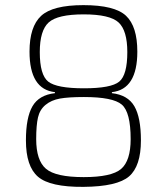

<svg xmlns="http://www.w3.org/2000/svg" viewBox="-20 -719 650 748"><path d="M194 -356V-360Q95 -371 95 -518Q95 -615 140 -657Q185 -699 305 -699Q427 -699 471 -657.5Q515 -616 515 -518Q515 -371 416 -360V-356Q478 -349 503.5 -305Q529 -261 529 -172Q529 -72 483 -32Q437 8 305 9Q175 10 128 -30.5Q81 -71 81 -172Q81 -261 106.5 -305Q132 -349 194 -356ZM135 -516Q135 -427 168 -401Q201 -375 307 -375Q413 -375 444.5 -401Q476 -427 476 -516Q476 -600 442 -631.5Q408 -663 306 -663Q204 -663 169.5 -631.5Q135 -600 135 -516ZM307 -341Q247 -341 213.5 -335Q180 -329 157.5 -310.5Q135 -292 128 -261.5Q121 -231 121 -177Q121 -94 159 -61.5Q197 -29 306 -29Q415 -29 452 -61Q489 -93 489 -177Q489 -282 454.5 -311.5Q420 -341 307 -341Z"/></svg>

Font: Exo 2.0 Extra Light
Style: Regular
Weight: 250
Designer: Natanael Gama
Version: Version 1.001;PS 001.001;hotconv 1.0.70;makeotf.lib2.5.58329